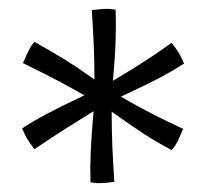

<svg xmlns="http://www.w3.org/2000/svg" viewBox="-20 -729 467 435"><path d="M233 -476Q233 -435 234.5 -398.5Q236 -362 239 -317Q232 -316 222 -315Q212 -314 203 -314Q198 -314 192.5 -315Q187 -316 185 -316Q184 -349 185.5 -384.5Q187 -420 192 -477Q161 -458 131 -439Q101 -420 58 -391Q57 -392 48.5 -404Q40 -416 37 -423Q35 -427 33 -431.5Q31 -436 30 -438Q56 -455 86 -471Q116 -487 171 -513Q145 -528 118 -542.5Q91 -557 32 -586Q38 -600 41.5 -607.5Q45 -615 48 -620Q50 -624 53 -628Q56 -632 58 -634Q91 -616 122 -597Q153 -578 194 -549Q194 -589 192.5 -625Q191 -661 188 -706Q195 -707 205 -708Q215 -709 224 -709Q229 -709 234.5 -708Q240 -707 242 -707Q243 -675 242 -640Q241 -605 236 -546Q283 -574 312 -593Q341 -612 369 -632Q370 -631 378.5 -619Q387 -607 390 -600Q392 -596 394 -591.5Q396 -587 397 -585Q374 -570 347 -555.5Q320 -541 254 -510Q290 -489 323 -472Q356 -455 395 -437Q389 -423 385.5 -415.5Q382 -408 379 -403Q377 -399 374 -395Q371 -391 369 -389Q340 -404 311 -422.5Q282 -441 233 -476Z"/></svg>

Font: Atma Light
Style: Regular
Weight: 300
Designer: Gregori Vincens, Jeremie Hornus, Riccardo Olocco, Yoann Minet.
Foundry: black foundry
Version: Version 1.102;PS 1.100;hotconv 1.0.86;makeotf.lib2.5.63406